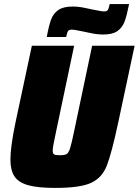

<svg xmlns="http://www.w3.org/2000/svg" viewBox="-20 -912 679 940"><path d="M31 -131Q31 -193 56 -313L136 -688H343L255 -270Q238 -193 238 -175Q238 -160 245 -156Q252 -152 274 -152Q297 -152 306.5 -158Q316 -164 323 -185.5Q330 -207 343 -270L431 -688H639L559 -313Q526 -159 502.5 -100Q479 -41 425.5 -16.5Q372 8 250 8Q164 8 117 -5.5Q70 -19 50.5 -49Q31 -79 31 -131ZM335 -880Q365 -880 397 -873Q429 -866 435 -865L456 -861Q479 -856 490 -856Q503 -856 508 -863.5Q513 -871 517 -892H612Q601 -836 590 -806.5Q579 -777 555 -760Q531 -743 486 -743Q456 -743 424 -750Q392 -757 386 -758L365 -762Q342 -767 331 -767Q318 -767 313 -759.5Q308 -752 304 -731H209Q219 -786 230 -816Q241 -846 265.5 -863Q290 -880 335 -880Z"/></svg>

Font: Saira Semi Condensed Black
Style: Italic
Weight: 900
Width: 4
Italic angle: -12°
Designer: Hector Gatti with collaboration of the Omnibus-Type team
Foundry: Omnibus-Type
Version: Version 1.001; ttfautohint (v1.8)